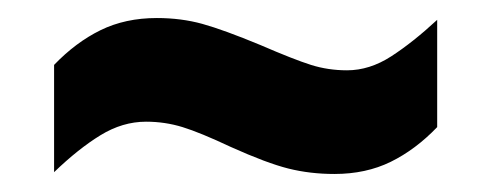

<svg xmlns="http://www.w3.org/2000/svg" viewBox="-20 -430 545 213"><path d="M40 -358Q64 -383 91.5 -396.5Q119 -410 154 -410Q181 -410 204.5 -403.5Q228 -397 269 -380Q306 -364 325 -358Q344 -352 365 -352Q390 -352 414 -367.5Q438 -383 465 -408V-289Q441 -264 413.5 -250.5Q386 -237 351 -237Q324 -237 300 -243Q276 -249 236 -267Q202 -283 182.5 -289Q163 -295 142 -295Q116 -295 91.5 -280Q67 -265 40 -239Z"/></svg>

Font: Noto Sans Devanagari Condensed ExtraBold
Style: Regular
Weight: 800
Width: 3
Designer: Jelle Bosma - Monotype Design Team
Foundry: Monotype Imaging Inc.
Version: Version 2.004; ttfautohint (v1.8.4.7-5d5b)